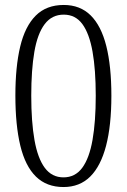

<svg xmlns="http://www.w3.org/2000/svg" viewBox="-20 -744 512 774"><path d="M236 10Q168 10 125 -32Q82 -74 62 -156.5Q42 -239 42 -359Q42 -475 61.5 -556.5Q81 -638 124 -681Q167 -724 237 -724Q303 -724 345.5 -682Q388 -640 408.5 -558.5Q429 -477 429 -358Q429 -238 407.5 -156Q386 -74 343.5 -32Q301 10 236 10ZM236 -29Q283 -29 311.5 -67.5Q340 -106 353 -180Q366 -254 366 -358Q366 -463 353 -536Q340 -609 312 -647Q284 -685 237 -685Q189 -685 160 -646.5Q131 -608 118.5 -535Q106 -462 106 -358Q106 -253 119 -179.5Q132 -106 160.5 -67.5Q189 -29 236 -29Z"/></svg>

Font: Noto Serif Ethiopic Condensed Light
Style: Regular
Weight: 300
Width: 3
Designer: Monotype Design Team
Foundry: Monotype Imaging Inc.
Version: Version 2.102